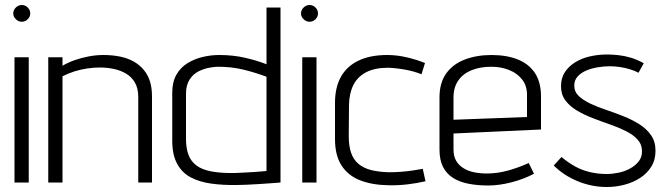

<svg xmlns="http://www.w3.org/2000/svg" viewBox="-20 -730 2672 768"><path d="M38 0H95V-501H38ZM67 -710Q54 -710 43.5 -700Q33 -690 33 -676Q33 -663 43.5 -653Q54 -643 67 -643Q81 -643 91 -653Q101 -663 101 -676Q101 -690 91 -700Q81 -710 67 -710Z M533 -341V0H588V-344Q588 -378 580 -404Q572 -430 555.5 -450Q539 -470 515.5 -483.5Q492 -497 461 -503.5Q430 -510 393 -510Q365 -510 335.5 -504.5Q306 -499 279 -489.5Q252 -480 230 -467V-501H173V0H230V-425Q254 -437 278 -444.5Q302 -452 328 -456Q354 -460 380 -460Q407 -460 434 -454.5Q461 -449 483.5 -436Q506 -423 519.5 -400Q533 -377 533 -341Z M1102 0V-700H1046V-473Q1008 -488 960 -499Q912 -510 857 -510Q823 -510 790 -502Q757 -494 729.5 -477Q702 -460 685.5 -431Q669 -402 669 -359V-167Q669 -111 688.5 -75Q708 -39 743 -20.5Q778 -2 825.5 4.5Q873 11 927 10Q942 10 964.5 9Q987 8 1011.5 6.5Q1036 5 1056.5 3.5Q1077 2 1090 1Q1103 0 1102 0ZM1046 -423V-46Q1046 -46 1040 -45.5Q1034 -45 1023 -44Q1012 -43 996.5 -42Q981 -41 962 -40Q943 -39 921 -38Q865 -37 827 -44Q789 -51 766.5 -67.5Q744 -84 734 -110.5Q724 -137 724 -174V-355Q724 -390 738.5 -412Q753 -434 774 -444.5Q795 -455 816.5 -459Q838 -463 852 -463Q906 -463 953.5 -451.5Q1001 -440 1046 -423Z M1189 0H1246V-501H1189ZM1218 -710Q1205 -710 1194.5 -700Q1184 -690 1184 -676Q1184 -663 1194.5 -653Q1205 -643 1218 -643Q1232 -643 1242 -653Q1252 -663 1252 -676Q1252 -690 1242 -700Q1232 -710 1218 -710Z M1666 -433 1680 -478Q1645 -492 1606 -501Q1567 -510 1529 -510Q1460 -510 1413 -487Q1366 -464 1343 -421.5Q1320 -379 1320 -319V-174Q1320 -108 1346.5 -67.5Q1373 -27 1421 -8.5Q1469 10 1534 11Q1571 12 1609.5 7.5Q1648 3 1682 -5L1671 -55Q1672 -55 1661 -53Q1650 -51 1630.5 -48Q1611 -45 1586.5 -43Q1562 -41 1536 -41Q1496 -42 1465.5 -49.5Q1435 -57 1414.5 -74Q1394 -91 1384.5 -118.5Q1375 -146 1375 -186L1376 -311Q1377 -357 1393.5 -390Q1410 -423 1444.5 -441Q1479 -459 1532 -459Q1564 -458 1600 -451.5Q1636 -445 1666 -433Z M1794 -132V-196L2144 -212V-344Q2144 -401 2120 -437.5Q2096 -474 2051.5 -492Q2007 -510 1946 -510Q1887 -510 1839.5 -492Q1792 -474 1765 -436.5Q1738 -399 1738 -341V-132Q1738 -90 1752 -62.5Q1766 -35 1792 -18.5Q1818 -2 1854 5Q1890 12 1933 12Q1976 12 2025 -0.5Q2074 -13 2116 -35L2095 -78Q2053 -59 2011 -47.5Q1969 -36 1927 -36Q1900 -36 1876 -41Q1852 -46 1833.5 -57.5Q1815 -69 1804.5 -87Q1794 -105 1794 -132ZM2088 -351V-262L1794 -251V-340Q1794 -381 1813.5 -408.5Q1833 -436 1867 -449.5Q1901 -463 1945 -463Q1984 -463 2016.5 -450Q2049 -437 2068.5 -412Q2088 -387 2088 -351Z M2534 -439 2555 -477Q2528 -492 2502.5 -499.5Q2477 -507 2453 -509.5Q2429 -512 2407 -512Q2373 -512 2340 -504.5Q2307 -497 2281 -481Q2255 -465 2239.5 -441.5Q2224 -418 2224 -385Q2224 -352 2241.5 -328.5Q2259 -305 2287.5 -288Q2316 -271 2351 -257.5Q2386 -244 2420.5 -232Q2455 -220 2484 -205.5Q2513 -191 2530.5 -171.5Q2548 -152 2548 -125Q2548 -101 2534.5 -84Q2521 -67 2499.5 -55.5Q2478 -44 2453.5 -39Q2429 -34 2407 -34Q2372 -34 2340 -41.5Q2308 -49 2280 -64.5Q2252 -80 2226 -102L2195 -68Q2235 -28 2291 -5Q2347 18 2407 18Q2443 18 2477.5 9Q2512 0 2540 -18Q2568 -36 2585 -63Q2602 -90 2602 -127Q2602 -164 2584 -189.5Q2566 -215 2537.5 -233Q2509 -251 2474 -265Q2439 -279 2404.5 -290.5Q2370 -302 2341.5 -315.5Q2313 -329 2295 -346Q2277 -363 2277 -388Q2277 -409 2290.5 -424Q2304 -439 2325.5 -448Q2347 -457 2372 -461Q2397 -465 2419 -465Q2438 -465 2459 -462Q2480 -459 2499.5 -453Q2519 -447 2534 -439Z"/></svg>

Font: AdventPro_ExpandedRegular
Style: ExpandedRegular
Weight: 400
Width: 7
Designer: VivaRado, Andreas Kalpakidis
Foundry: VivaRado, Andreas Kalpakidis
Version: Version 3.000